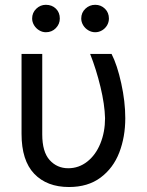

<svg xmlns="http://www.w3.org/2000/svg" viewBox="-20 -749 596 779"><path d="M151.4 -530.3V-204.1Q151.4 -132.8 181.4 -99.6Q211.4 -66.4 256.8 -66.4Q299.8 -66.4 334 -93.3Q368.2 -120.1 387.2 -166.7Q406.2 -213.4 406.2 -269.5Q404.8 -325.2 387.7 -396.2Q370.6 -467.3 345.7 -530.3H432.6Q455.6 -485.4 471.9 -411.1Q488.3 -336.9 488.3 -269.5Q488.3 -193.4 463.9 -130.1Q439.5 -66.9 388.2 -28.6Q336.9 9.8 259.8 9.8Q170.4 9.8 118.9 -43.9Q67.4 -97.7 67.4 -206.1V-530.3ZM110.4 -673.8Q110.4 -697.3 127 -713.4Q143.6 -729.5 166 -729.5Q190.9 -729.5 206.8 -713.9Q222.7 -698.2 222.7 -673.8Q222.7 -651.4 206.5 -634.8Q190.4 -618.2 166 -618.2Q151.9 -618.2 138.9 -626Q126 -633.8 118.2 -646.7Q110.4 -659.7 110.4 -673.8ZM309.6 -673.8Q309.6 -697.8 326.4 -713.6Q343.3 -729.5 366.2 -729.5Q389.6 -729.5 405.8 -713.6Q421.9 -697.8 421.9 -673.8Q421.9 -659.2 414.6 -646.5Q407.2 -633.8 394.3 -626Q381.3 -618.2 366.2 -618.2Q351.6 -618.2 338.4 -626Q325.2 -633.8 317.4 -646.7Q309.6 -659.7 309.6 -673.8Z"/></svg>

Font: Pretendard JP
Style: Regular
Weight: 400
Designer: Base glyphs from Inter by Rasmus Andersson; Hangeul glyphs from Noto Sans CJK(Source Han Sans) by Jang Soo-young and Kan
Foundry: Kil Hyung-jin
Version: Version 1.309